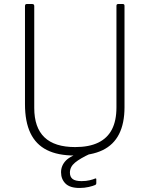

<svg xmlns="http://www.w3.org/2000/svg" viewBox="-20 -762 742 953"><path d="M598 -230Q598 -150 571 -96.5Q544 -43 489 -16.5Q434 10 351 10Q267 10 212.5 -17.5Q158 -45 131 -101.5Q104 -158 104 -245V-731Q104 -742 112 -742H140Q150 -742 150 -732V-226Q150 -129 200.5 -80.5Q251 -32 353 -32Q422 -32 467.5 -54Q513 -76 535.5 -119.5Q558 -163 558 -229V-733Q558 -742 566 -742H590Q598 -742 598 -733V-230ZM283 93Q283 60 307 35Q331 10 394 -8L428 1Q378 24 352.5 45Q327 66 327 95Q327 116 340.5 126.5Q354 137 385 137Q408 137 426 132.5Q444 128 450 125Q458 121 458 128V148Q458 153 453 156Q442 161 420.5 166Q399 171 375 171Q327 171 305 149Q283 127 283 93Z"/></svg>

Font: Libre Franklin Thin
Style: Regular
Weight: 100
Designer: Pablo Impallari, Rodrigo Fuenzalida, Nhung Nguyen
Foundry: Impallari Type
Version: Version 3.000